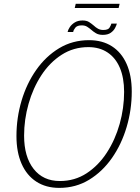

<svg xmlns="http://www.w3.org/2000/svg" viewBox="-20 -950 714 980"><path d="M282.5 9Q214.5 9 165.5 -22.8Q116.5 -54.5 90.2 -114Q64 -173.5 64 -255.5Q64 -348.5 90 -436Q116 -523.5 164.8 -593Q213.5 -662.5 281.8 -703.8Q350 -745 434.5 -745Q502.5 -745 551.2 -713.8Q600 -682.5 626.2 -623.8Q652.5 -565 652.5 -482.5Q652.5 -390 626.5 -302Q600.5 -214 551.8 -144Q503 -74 435 -32.5Q367 9 282.5 9ZM285.5 -26Q361.5 -26 422 -65.5Q482.5 -105 525.2 -170.8Q568 -236.5 590.8 -317.5Q613.5 -398.5 613.5 -481Q613.5 -552.5 591.8 -603.8Q570 -655 529 -682.2Q488 -709.5 431 -709.5Q355.5 -709.5 294.8 -670.5Q234 -631.5 191.2 -566Q148.5 -500.5 125.8 -420.2Q103 -340 103 -257.5Q103 -150 151.5 -88Q200 -26 285.5 -26ZM576.5 -829.5Q574.5 -820.5 567.2 -806.8Q560 -793 545 -782.5Q530 -772 504.5 -772Q484 -772 470 -780.2Q456 -788.5 444.5 -799Q435 -807 424.2 -813.8Q413.5 -820.5 397.5 -820.5Q374 -820.5 364.5 -808.8Q355 -797 353.5 -786.5H325Q327 -797.5 336 -811.2Q345 -825 361.2 -835.2Q377.5 -845.5 401 -845.5Q422 -845.5 434.5 -837.5Q447 -829.5 458 -820Q468.5 -810 480.2 -803.5Q492 -797 507 -797Q531.5 -797 538.8 -808.5Q546 -820 548.5 -829.5ZM361.5 -909 366.5 -930.5H590.5L585.5 -909Z"/></svg>

Font: Epilogue ExtraLight
Style: Italic
Weight: 250
Italic angle: -12°
Designer: Tyler Finck
Foundry: Etcetera Type Co
Version: Version 2.112